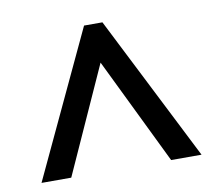

<svg xmlns="http://www.w3.org/2000/svg" viewBox="-57 -783 640 566"><g transform="rotate(-10 263.0 -499.5)"><path d="M24 -282H113L257 -601L412 -282H503L283 -717H228Z"/></g></svg>

Font: Noto Sans Thai Looped SemiCondensed Medium
Style: Regular
Weight: 500
Width: 4
Designer: Sasikarn Vongin, Ben Mitchell
Foundry: The Fontpad Ltd
Version: Version 1.001